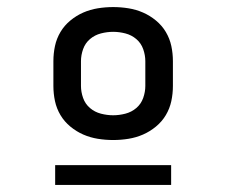

<svg xmlns="http://www.w3.org/2000/svg" viewBox="-20 -713 640 543"><path d="M300 -317Q278 -317 256.5 -320.5Q235 -324 215.5 -332.5Q196 -341 179 -355Q162 -369 151 -387.5Q140 -406 135.5 -427Q131 -448 131 -470V-540Q131 -562 135.5 -583Q140 -604 151 -622.5Q162 -641 179 -655Q196 -669 215.5 -677.5Q235 -686 256.5 -689.5Q278 -693 300 -693Q322 -693 343.5 -689.5Q365 -686 384.5 -677.5Q404 -669 421 -655Q438 -641 449 -622.5Q460 -604 464.5 -583Q469 -562 469 -540V-470Q469 -448 464.5 -427Q460 -406 449 -387.5Q438 -369 421 -355Q404 -341 384.5 -332.5Q365 -324 343.5 -320.5Q322 -317 300 -317ZM300 -387Q317 -387 334.5 -391.5Q352 -396 365.5 -407.5Q379 -419 385 -436Q391 -453 391 -470V-540Q391 -557 385 -574Q379 -591 365.5 -602.5Q352 -614 334.5 -618.5Q317 -623 300 -623Q283 -623 265.5 -618.5Q248 -614 234.5 -602.5Q221 -591 215 -574Q209 -557 209 -540V-470Q209 -453 215 -436Q221 -419 234.5 -407.5Q248 -396 265.5 -391.5Q283 -387 300 -387ZM136 -190V-246H464V-190Z"/></svg>

Font: Nova Nerd Font
Style: Regular
Weight: 400
Designer: Belleve Invis
Foundry: Belleve Invis
Version: Version 24.1.4; ttfautohint (v1.8.4);Nerd Fonts 3.1.1